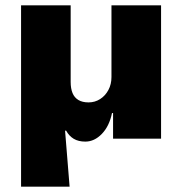

<svg xmlns="http://www.w3.org/2000/svg" viewBox="-20 -520 685 720"><path d="M59 180V-500H245V-213Q245 -188 252 -171Q259 -154 274 -145Q289 -136 312 -136Q336 -136 355.5 -148.5Q375 -161 386.5 -182.5Q398 -204 398 -231V-500H584V0H404V-96H400Q390 -47 362 -18Q334 11 300 11Q274 11 256.5 0.5Q239 -10 228 -30H224L241 180Z"/></svg>

Font: Nunito Sans 9pt Black
Style: Regular
Weight: 900
Version: Version 3.101;gftools[0.9.27]